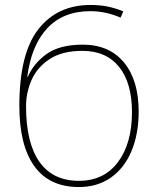

<svg xmlns="http://www.w3.org/2000/svg" viewBox="-20 -744 640 774"><path d="M58 -317Q58 -528 134.5 -626Q211 -724 345 -724Q383 -724 414.5 -717.5Q446 -711 477 -698L466 -673Q406 -699 344 -699Q235 -699 170.5 -630Q106 -561 90 -434H92Q115 -488 167.5 -526Q220 -564 314 -564Q420 -564 479.5 -492.5Q539 -421 539 -294Q539 -205 510.5 -136Q482 -67 427.5 -28.5Q373 10 298 10Q179 10 118.5 -74Q58 -158 58 -317ZM512 -292Q512 -410 460 -474.5Q408 -539 312 -539Q231 -539 180.5 -506Q130 -473 107.5 -422Q85 -371 85 -316Q85 -168 139 -91.5Q193 -15 298 -15Q399 -15 455.5 -90.5Q512 -166 512 -292Z"/></svg>

Font: Noto Sans Mono UI Thin
Style: Regular
Weight: 250
Monospace: yes
Designer: Monotype Design team
Foundry: Monotype Imaging Inc.
Version: Version 1.000